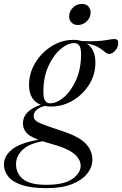

<svg xmlns="http://www.w3.org/2000/svg" viewBox="-90 -724 621 976"><path d="M147.5 232.5Q68 232.5 20.2 216.2Q-27.5 200 -48.8 172.5Q-70 145 -70 111.5Q-70 70.5 -30.5 37Q9 3.5 105 -13.5Q58 -31.5 42.2 -51.5Q26.5 -71.5 26.5 -97.5Q26.5 -160 117 -191.5Q57.5 -215.5 57.5 -293Q57.5 -337.5 75.5 -378.2Q93.5 -419 125.2 -451.5Q157 -484 197.5 -502.8Q238 -521.5 283 -521.5Q305.5 -521.5 324.5 -515.5Q377.5 -513 409.8 -515.5Q442 -518 460.8 -521.8Q479.5 -525.5 492.5 -525.5Q511 -525.5 511 -506Q511 -484 496.2 -467Q481.5 -450 464 -450Q454 -450 442.8 -460.2Q431.5 -470.5 410.5 -483.2Q389.5 -496 351 -503Q395 -473 395 -406Q395 -344.5 363 -293.8Q331 -243 279.8 -212.8Q228.5 -182.5 169.5 -182.5Q153 -182.5 138.5 -185.5Q108.5 -178 94.8 -164.2Q81 -150.5 81 -134Q81 -123 88.5 -114Q96 -105 124 -93.5Q152 -82 214 -62Q307.5 -32.5 343.5 3.8Q379.5 40 379.5 86.5Q379.5 126 352.8 159.2Q326 192.5 274.5 212.5Q223 232.5 147.5 232.5ZM165 -199Q199.5 -199 236 -230.8Q272.5 -262.5 297.2 -318.5Q322 -374.5 322 -447Q322 -479 313.5 -492Q305 -505 287.5 -505Q253 -505 216.5 -473.2Q180 -441.5 155.2 -385.8Q130.5 -330 130.5 -257Q130.5 -225 139.2 -212Q148 -199 165 -199ZM-8.5 110Q-8.5 157.5 27 186.5Q62.5 215.5 145 215.5Q235 215.5 277.5 185.8Q320 156 320 119Q320 85 285.5 56.8Q251 28.5 163 5Q143 -0.5 126.5 -6Q56.5 6.5 24 38.2Q-8.5 70 -8.5 110ZM306.5 -597Q284.5 -597 273 -610Q261.5 -623 261.5 -640Q261.5 -666.5 280.8 -685.2Q300 -704 326 -704Q348 -704 359.2 -691.2Q370.5 -678.5 370.5 -661Q370.5 -634.5 351.2 -615.8Q332 -597 306.5 -597Z"/></svg>

Font: Newsreader 72pt
Style: Italic
Weight: 400
Italic angle: -17°
Designer: Hugues Gentile
Foundry: Production Type
Version: Version 1.003; ttfautohint (v1.8.3)